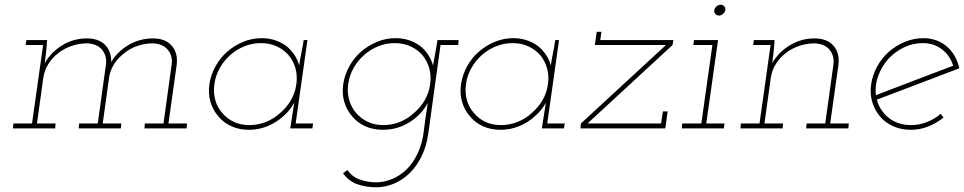

<svg xmlns="http://www.w3.org/2000/svg" viewBox="-20 -545 4093 815"><path d="M595 -21 593 0H772L774 -21H695L730 -270Q736 -320 709 -351Q682 -382 629 -382Q574 -382 526.5 -354.5Q479 -327 452 -282Q453 -327 426 -354.5Q399 -382 349 -382Q292 -382 244.5 -353Q197 -324 170 -277Q172 -291 173 -301.5Q174 -312 176 -326L180 -375H92L89 -354H163L116 -21H37L35 0H214L216 -21H137L164 -216Q169 -248 186 -274.5Q203 -301 229 -321Q254 -340 285.5 -350.5Q317 -361 350 -361Q393 -359 413.5 -333.5Q434 -308 430 -273L395 -21H316L314 0H493L495 -21H416L444 -222Q450 -252 467.5 -277.5Q485 -303 511 -322Q535 -341 566 -351Q597 -361 629 -361Q672 -359 692.5 -333.5Q713 -308 709 -273L674 -21Z M869 -188Q863 -147 873.5 -112Q884 -77 907 -51Q929 -24 962.5 -9Q996 6 1037 6Q1079 6 1117 -10Q1155 -26 1184 -53Q1198 -65 1209.5 -79.5Q1221 -94 1229 -109Q1227 -94 1224.5 -80Q1222 -66 1220 -51L1212 0H1306L1309 -21H1235L1285 -375H1269Q1265 -348 1259.5 -321Q1254 -294 1250 -267Q1244 -291 1229.5 -312.5Q1215 -334 1195 -350Q1173 -366 1147 -374.5Q1121 -383 1091 -383Q1050 -383 1012.5 -367.5Q975 -352 945 -326Q915 -300 895 -264Q875 -228 869 -188ZM890 -188Q895 -224 912.5 -255.5Q930 -287 957 -311Q984 -335 1017.5 -348.5Q1051 -362 1088 -362Q1124 -362 1154 -348.5Q1184 -335 1205 -311Q1225 -287 1234 -255.5Q1243 -224 1238 -188Q1233 -151 1215 -120Q1197 -89 1170 -66Q1143 -41 1109 -27.5Q1075 -14 1039 -14Q1002 -14 973 -27.5Q944 -41 924 -65Q903 -88 894 -119.5Q885 -151 890 -188Z M1837 -375Q1833 -348 1828 -321Q1823 -294 1818 -267Q1811 -292 1797 -313.5Q1783 -335 1762 -351Q1741 -366 1715.5 -374.5Q1690 -383 1659 -383Q1618 -383 1580.5 -367.5Q1543 -352 1513 -326Q1483 -300 1463 -264Q1443 -228 1437 -188Q1431 -147 1441.5 -112Q1452 -77 1475 -51Q1497 -24 1530.5 -9Q1564 6 1605 6Q1667 6 1718 -26Q1769 -58 1796 -108Q1794 -93 1791.5 -79Q1789 -65 1787 -50L1777 25Q1770 71 1751.5 109Q1733 147 1707 173Q1680 200 1645 214.5Q1610 229 1577 229Q1542 229 1508.5 217.5Q1475 206 1455 177L1436 190Q1458 222 1494 236Q1530 250 1581 250Q1619 249 1654.5 233.5Q1690 218 1720 189Q1749 160 1769.5 118.5Q1790 77 1798 22L1850 -354H1925L1927 -375ZM1458 -188Q1463 -224 1480.5 -255.5Q1498 -287 1525 -311Q1552 -335 1585.5 -348.5Q1619 -362 1656 -362Q1692 -362 1722 -348.5Q1752 -335 1773 -311Q1793 -287 1802 -255.5Q1811 -224 1806 -188Q1801 -151 1783 -120Q1765 -89 1738 -66Q1711 -41 1677.5 -27.5Q1644 -14 1608 -14Q1571 -14 1542 -27.5Q1513 -41 1492 -65Q1472 -88 1462.5 -119.5Q1453 -151 1458 -188Z M1937 -188Q1931 -147 1941.5 -112Q1952 -77 1975 -51Q1997 -24 2030.5 -9Q2064 6 2105 6Q2147 6 2185 -10Q2223 -26 2252 -53Q2266 -65 2277.5 -79.5Q2289 -94 2297 -109Q2295 -94 2292.5 -80Q2290 -66 2288 -51L2280 0H2374L2377 -21H2303L2353 -375H2337Q2333 -348 2327.5 -321Q2322 -294 2318 -267Q2312 -291 2297.5 -312.5Q2283 -334 2263 -350Q2241 -366 2215 -374.5Q2189 -383 2159 -383Q2118 -383 2080.5 -367.5Q2043 -352 2013 -326Q1983 -300 1963 -264Q1943 -228 1937 -188ZM1958 -188Q1963 -224 1980.5 -255.5Q1998 -287 2025 -311Q2052 -335 2085.5 -348.5Q2119 -362 2156 -362Q2192 -362 2222 -348.5Q2252 -335 2273 -311Q2293 -287 2302 -255.5Q2311 -224 2306 -188Q2301 -151 2283 -120Q2265 -89 2238 -66Q2211 -41 2177 -27.5Q2143 -14 2107 -14Q2070 -14 2041 -27.5Q2012 -41 1992 -65Q1971 -88 1962 -119.5Q1953 -151 1958 -188Z M2814 -72H2794L2786 -21H2474L2835 -354L2838 -375H2528L2533 -410H2513L2505 -354H2807L2446 -21L2444 0H2804Z M2876 -21 2874 0H3053L3055 -21H2978L3028 -375H2926L2923 -354H3004L2957 -21ZM3012 -502Q3010 -493 3016.5 -486Q3023 -479 3032 -479Q3041 -479 3049 -486Q3057 -493 3059 -502Q3060 -512 3054 -518.5Q3048 -525 3039 -525Q3030 -525 3022 -518.5Q3014 -512 3012 -502Z M3404 -21 3402 0H3581L3583 -21H3504L3539 -270Q3545 -320 3518 -351Q3491 -382 3437 -382Q3381 -382 3333 -353Q3285 -324 3258 -277Q3260 -291 3261 -301.5Q3262 -312 3264 -326L3268 -375H3180L3177 -354H3251L3204 -21H3125L3123 0H3302L3304 -21H3225L3252 -216Q3257 -248 3274 -274.5Q3291 -301 3317 -321Q3342 -340 3373.5 -350.5Q3405 -361 3438 -361Q3481 -359 3501.5 -333.5Q3522 -308 3518 -273L3483 -21Z M3897 -362Q3944 -362 3978.5 -335.5Q4013 -309 4026 -266Q3944 -235 3862.5 -204Q3781 -173 3698 -141Q3693 -182 3707.5 -222Q3722 -262 3749 -293Q3777 -324 3815.5 -343Q3854 -362 3897 -362ZM4052 -255Q4046 -282 4033.5 -305Q4021 -328 4003 -344Q3983 -363 3956.5 -373Q3930 -383 3900 -383Q3859 -383 3821.5 -367.5Q3784 -352 3754 -326Q3724 -300 3704 -264Q3684 -228 3678 -188Q3672 -147 3682.5 -112Q3693 -77 3716 -50Q3738 -24 3771.5 -9Q3805 6 3846 6Q3885 6 3920 -8Q3955 -22 3985 -46Q3982 -50 3979 -54Q3976 -58 3973 -62Q3948 -40 3915 -27Q3882 -14 3848 -14Q3792 -14 3753.5 -44Q3715 -74 3702 -122Q3790 -156 3877 -188.5Q3964 -221 4052 -255Z"/></svg>

Font: Josefin Slab Thin ExtraLight
Style: Italic
Weight: 250
Italic angle: -12°
Version: Version 2.000